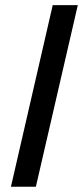

<svg xmlns="http://www.w3.org/2000/svg" viewBox="-20 -709 315 729"><path d="M21.5 0 180.2 -689.5H275.4L116.2 0Z"/></svg>

Font: HK Grotesk Medium Italic
Style: Regular
Weight: 500
Italic angle: -13°
Designer: Alfredo Marco Pradil and Stefan Peev
Foundry: Hanken Design Co.
Version: Version 1.000;PS 001.000;hotconv 1.0.88;makeotf.lib2.5.64775